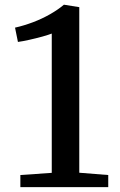

<svg xmlns="http://www.w3.org/2000/svg" viewBox="-20 -772 494 792"><path d="M193.5 -59V-633.5Q181 -628.5 155 -621.2Q129 -614 101 -607.8Q73 -601.5 54 -599L42 -658Q78 -666 115.8 -680.2Q153.5 -694.5 186.8 -713.5Q220 -732.5 243.5 -752.5H244.5L307 -742.5V-59.5L426.5 -50V0H64V-50Z"/></svg>

Font: Merriweather 20pt Medium
Style: Regular
Weight: 500
Version: Version 2.100